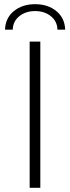

<svg xmlns="http://www.w3.org/2000/svg" viewBox="-20 -899 335 919"><path d="M122 -700H173V0H122ZM4 -757Q6 -813 46.5 -846Q87 -879 148 -879Q209 -879 249.5 -846Q290 -813 292 -757H255Q254 -797 223.5 -821.5Q193 -846 148 -846Q103 -846 72.5 -821.5Q42 -797 41 -757Z"/></svg>

Font: Hilab Light
Style: Regular
Weight: 300
Designer: Cristianderson Lima
Foundry: Cristianderson
Version: Version 1.0